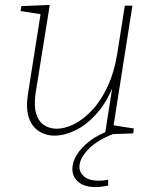

<svg xmlns="http://www.w3.org/2000/svg" viewBox="-20 -546 636 783"><path d="M206 7Q169 8 139.5 -10.5Q110 -29 97.5 -66.5Q85 -104 94 -163L147 -498L153 -487L64 -501L67 -521L183 -526L125 -165Q118 -114 127.5 -82.5Q137 -51 159.5 -36Q182 -21 211 -21Q244 -21 281.5 -39.5Q319 -58 355 -96Q391 -134 418.5 -192.5Q446 -251 459 -332L489 -523H520L442 -27L436 -36L526 -22L523 -2L408 2L442 -215L452 -223Q423 -140 380.5 -90Q338 -40 292.5 -17Q247 6 206 7ZM371 217Q324 217 299.5 196Q275 175 275 143Q275 115 293 85.5Q311 56 346 29Q381 2 433 -16L443 0Q375 26 339.5 63.5Q304 101 304 134Q304 158 324 174.5Q344 191 383 191Q391 191 401 190Q411 189 421 187V211Q407 213 395 215Q383 217 371 217Z"/></svg>

Font: Bitter Thin ExtraLight
Style: Italic
Weight: 250
Italic angle: -9°
Version: Version 2.002